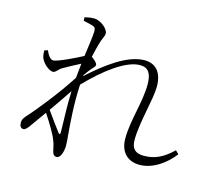

<svg xmlns="http://www.w3.org/2000/svg" viewBox="-115 -922 1230 1110"><g transform="rotate(15 500.0 -367.0)"><path d="M287 -91C272 -110 234 -163 204 -205C237 -252 271 -301 298 -342C294 -247 300 -147 300 -96C299 -82 295 -81 287 -91ZM970 -168C912 -113 864 -89 797 -89C748 -89 723 -111 723 -165C723 -268 768 -419 768 -494C768 -585 723 -624 661 -624C559 -624 440 -534 340 -443V-448C351 -464 362 -479 372 -491C384 -506 396 -514 396 -525C396 -536 376 -554 360 -564C368 -601 376 -630 380 -645C391 -687 403 -695 403 -715C403 -742 355 -782 317 -782C296 -782 276 -778 260 -774L261 -753C282 -749 301 -744 313 -741C331 -735 336 -731 336 -708C335 -678 327 -625 318 -558C282 -538 174 -486 150 -486C133 -486 119 -503 105 -535L85 -529C85 -516 86 -502 90 -488C100 -457 140 -422 165 -422C181 -422 191 -444 212 -456C240 -472 276 -492 312 -510C309 -483 306 -454 303 -423C235 -316 122 -176 82 -134C64 -113 62 -104 62 -88C62 -71 71 -58 84 -58C97 -58 105 -68 116 -82C136 -110 162 -146 188 -183C220 -136 260 -68 268 -43C277 -22 280 -7 285 17C289 39 299 48 313 48C338 48 349 0 349 -28C349 -49 347 -68 345 -90C340 -149 329 -271 336 -391C441 -500 558 -590 643 -590C693 -590 713 -557 713 -493C713 -386 669 -268 669 -159C669 -75 718 -32 787 -32C867 -32 943 -88 989 -149Z"/></g></svg>

Font: Noto Serif CJK JP Light
Style: Regular
Weight: 300
Designer: Ryoko NISHIZUKA 西塚涼子 (kana & ideographs); Frank Grießhammer (Latin, Greek & Cyrillic); Wenlong ZHANG 张文龙 (bopomofo); San
Foundry: Adobe Systems Incorporated
Version: Version 1.001;PS 1.001;hotconv 16.6.54;makeotf.lib2.5.65590